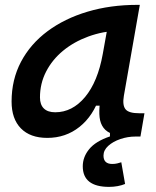

<svg xmlns="http://www.w3.org/2000/svg" viewBox="-20 -542 626 769"><path d="M417 206.5Q311.5 206.5 311.5 124Q311.5 86.9 337.2 55.4Q362.8 23.9 420.4 4.4V-30.3L481 -14.6L522.5 4.9Q491.7 4.9 462.2 14.9Q432.6 24.9 413.6 42.2Q394.5 59.6 394.5 81.1Q394.5 114.7 429.7 114.7Q440.4 114.7 449.5 112.5Q458.5 110.4 465.8 107.9L481 194.8Q468.3 200.2 451.4 203.4Q434.6 206.5 417 206.5ZM169.4 10.3Q101.1 10.3 63.7 -27.8Q26.4 -65.9 26.4 -135.3Q26.4 -223.1 64.2 -294.7Q102.1 -366.2 170.4 -417Q238.8 -467.8 330.3 -495.1Q421.9 -522.5 529.3 -522.5H540L476.1 -158.2Q469.7 -120.6 482.7 -104.5Q495.6 -88.4 537.6 -88.4H558.6L542.5 4.9H502.4Q460 4.9 433.8 -3.9Q407.7 -12.7 394.8 -29.8Q381.8 -46.9 378.9 -72.3Q376 -97.7 380.4 -131.3L409.7 -118.7H353L380.4 -158.2Q354 -78.1 298.6 -33.9Q243.2 10.3 169.4 10.3ZM201.2 -92.3Q269.5 -92.3 320.6 -153.3Q371.6 -214.4 391.6 -325.7L417 -467.3L458.5 -419.9Q392.1 -417 334 -395.8Q275.9 -374.5 232.4 -338.6Q189 -302.7 164.6 -255.1Q140.1 -207.5 140.1 -151.9Q140.1 -122.6 155.8 -107.4Q171.4 -92.3 201.2 -92.3Z"/></svg>

Font: Cascadia Mono Medium
Style: Italic
Weight: 500
Italic angle: -10°
Monospace: yes
Designer: Aaron Bell
Foundry: Saja Typeworks
Version: Version 2407.024